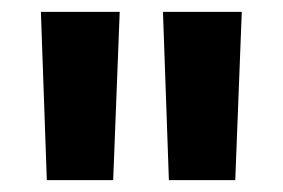

<svg xmlns="http://www.w3.org/2000/svg" viewBox="-20 -720 477 324"><path d="M49 -700H182L171 -416H59ZM255 -700H388L377 -416H265Z"/></svg>

Font: Montserrat Alternates
Style: Bold
Weight: 700
Designer: Julieta Ulanovsky
Foundry: Julieta Ulanovsky
Version: Version 7.200